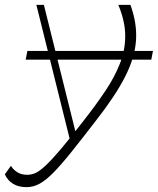

<svg xmlns="http://www.w3.org/2000/svg" viewBox="-97 -568 651 792"><path d="M9 -322 16 -358H534L527 -322ZM13 204Q-21 204 -43.5 190Q-66 176 -77 151L-52 116Q-42 132 -25.5 142.5Q-9 153 15 153Q32 153 48.5 146Q65 139 89.5 116.5Q114 94 151.5 50Q189 6 247 -69Q298 -134 337 -192Q376 -250 398 -306.5Q420 -363 419.5 -422Q419 -481 391 -548H441Q469 -471 464 -400.5Q459 -330 419 -251.5Q379 -173 300 -72Q240 6 197.5 59Q155 112 123.5 144Q92 176 66 190Q40 204 13 204ZM192 11 53 -548H84L215 -22Z"/></svg>

Font: Savate ExtraLight
Style: Italic
Weight: 200
Italic angle: -11°
Designer: Max Esnée
Foundry: Plomb Type
Version: Version 2.000